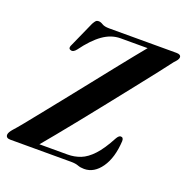

<svg xmlns="http://www.w3.org/2000/svg" viewBox="-135 -837 947 971"><g transform="rotate(20 338.0 -352.0)"><path d="M345 0H18Q-5.5 0 -5.5 -18.5Q-5 -26 0 -34.2Q5 -42.5 12.5 -51Q26.5 -66 55.8 -102Q85 -138 124.8 -187.8Q164.5 -237.5 210 -294.2Q255.5 -351 301.2 -408.8Q347 -466.5 388.5 -518.8Q430 -571 462.5 -611.2Q495 -651.5 512.5 -672.5H367Q317.5 -672.5 272.2 -640.5Q227 -608.5 180 -544Q164 -523.5 148.5 -530.5Q134 -536 147 -559.5L206.5 -692.5Q214 -706 219.2 -711Q224.5 -716 233.5 -716Q244.5 -716 257.2 -708Q270 -700 295 -700H658Q682 -700 682 -684Q681.5 -676.5 676 -668.8Q670.5 -661 661.5 -652Q642.5 -626.5 604.8 -578.2Q567 -530 518.5 -468.5Q470 -407 417.5 -341Q365 -275 315.5 -213.2Q266 -151.5 226.2 -103Q186.5 -54.5 164.5 -28.5H316.5Q352.5 -28.5 385.2 -41.2Q418 -54 450.2 -88.5Q482.5 -123 517 -188Q527.5 -206.5 538 -206.5Q553 -206.5 552.5 -186.5Q547.5 -95.5 510 -42Q472.5 11.5 419 11.5Q399.5 11.5 384.5 5.8Q369.5 0 345 0Z"/></g></svg>

Font: Fraunces 72pt S000 SemiBold
Style: Italic
Weight: 600
Italic angle: -16°
Version: Version 1.000; ttfautohint (v1.8.3)